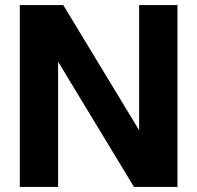

<svg xmlns="http://www.w3.org/2000/svg" viewBox="-20 -740 781 760"><path d="M58.4 -720H230.4L530.8 -224.2V-720H682.4V0H510.4L210 -495.8V0H58.4Z"/></svg>

Font: Aspekta Variable
Style: Regular
Weight: 400
Designer: Ivo Dolenc
Version: Version 2.100